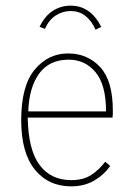

<svg xmlns="http://www.w3.org/2000/svg" viewBox="-20 -649 478 679"><path d="M232 10Q151 10 103 -49.5Q55 -109 55 -224Q55 -345 102.5 -402.5Q150 -460 221 -460Q289 -460 334 -412Q379 -364 379 -258Q379 -249 379 -245.5Q379 -242 378 -233H78Q80 -119 120 -65.5Q160 -12 232 -12Q275 -12 303 -30.5Q331 -49 352 -77L370 -62Q346 -29 311.5 -9.5Q277 10 232 10ZM80 -255H355Q355 -349 318 -393.5Q281 -438 223 -438Q155 -438 119 -389.5Q83 -341 80 -255ZM139 -547 120 -554Q138 -592 166.5 -610.5Q195 -629 230 -629Q300 -629 338 -554L318 -544Q288 -610 230 -610Q202 -610 177.5 -594.5Q153 -579 139 -547Z"/></svg>

Font: Inconsolata SemiCondensed ExtraLight
Style: Regular
Weight: 200
Width: 4
Monospace: yes
Designer: Raph Levien, Cyreal, Brenton Simpson
Foundry: Raph Levien, Cyreal, Google
Version: Version 3.100; ttfautohint (v1.8.4.7-5d5b)